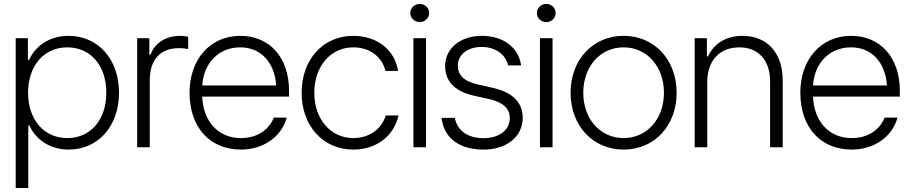

<svg xmlns="http://www.w3.org/2000/svg" viewBox="-20 -737 4555 961"><path d="M58.6 204.1H121.6V-108.9H127C163.1 -30.3 239.7 11.7 323.2 11.7C471.7 11.7 575.7 -106 575.7 -272.9C575.7 -439.9 471.7 -557.6 322.8 -557.6C236.3 -557.6 160.6 -514.6 125.5 -437H119.6V-545.9H58.6ZM120.6 -272.9C120.6 -408.2 200.2 -500 316.9 -500C433.6 -500 512.2 -408.7 512.2 -272.9C512.2 -137.2 433.6 -45.9 316.9 -45.9C200.2 -45.9 120.6 -137.7 120.6 -272.9Z M666.5 0H729.5V-334C729.5 -438.5 782.2 -496.1 877 -496.1C890.1 -496.1 905.3 -494.6 921.9 -491.7V-552.7C912.1 -555.7 893.1 -557.6 882.8 -557.6C812.5 -557.6 756.3 -524.9 733.4 -463.4H727.5V-545.9H666.5Z M1186 11.7C1295.9 11.7 1388.7 -50.3 1415 -148.4H1350.6C1325.7 -86.4 1267.1 -45.9 1186 -45.9C1073.7 -45.9 997.1 -127.4 992.2 -253.4H1426.8V-281.7C1426.8 -450.7 1328.6 -557.6 1182.6 -557.6C1032.7 -557.6 928.7 -440.4 928.7 -273.4C928.7 -100.1 1029.8 11.7 1186 11.7ZM992.2 -309.1C1000 -423.8 1076.2 -500 1182.6 -500C1284.2 -500 1354.5 -426.3 1362.3 -309.1Z M1748.5 11.7C1867.7 11.7 1953.6 -60.5 1974.6 -159.2H1910.6C1889.2 -87.4 1824.7 -45.9 1748.5 -45.9C1634.8 -45.9 1553.2 -140.6 1553.2 -272.5C1553.2 -405.3 1634.8 -500 1748.5 -500C1833.5 -500 1893.6 -450.2 1909.2 -381.8H1972.7C1955.6 -488.3 1866.7 -557.6 1748 -557.6C1597.2 -557.6 1489.7 -439.5 1489.7 -272.5C1489.7 -106.4 1597.2 11.7 1748.5 11.7Z M2049.3 0H2112.3V-545.9H2049.3ZM2033.7 -671.9C2033.7 -646.5 2054.7 -626.5 2081.1 -626.5C2107.4 -626.5 2127.9 -646.5 2127.9 -671.9C2127.9 -697.3 2107.4 -717.3 2081.1 -717.3C2054.7 -717.3 2033.7 -697.3 2033.7 -671.9Z M2400.4 11.7C2516.1 11.7 2596.2 -53.2 2596.2 -147C2596.2 -223.6 2547.4 -275.4 2442.9 -298.3L2375 -313.5C2300.8 -329.6 2271.5 -361.3 2271.5 -409.2C2271.5 -463.9 2321.3 -502 2391.1 -502C2459.5 -502 2511.2 -464.8 2522.9 -409.7H2588.4C2574.7 -502.4 2496.1 -557.6 2391.1 -557.6C2285.6 -557.6 2208 -495.6 2208 -407.2C2208 -330.6 2254.9 -279.3 2355 -257.3L2426.3 -241.7C2498.5 -225.6 2531.7 -193.4 2531.7 -145.5C2531.7 -85.9 2478 -45.4 2400.4 -45.4C2322.3 -45.4 2269.5 -82 2256.3 -147H2190.4C2201.2 -45.4 2279.8 11.7 2400.4 11.7Z M2682.6 0H2745.6V-545.9H2682.6ZM2667 -671.9C2667 -646.5 2688 -626.5 2714.4 -626.5C2740.7 -626.5 2761.2 -646.5 2761.2 -671.9C2761.2 -697.3 2740.7 -717.3 2714.4 -717.3C2688 -717.3 2667 -697.3 2667 -671.9Z M3101.6 11.7C3255.4 11.7 3366.7 -107.9 3366.7 -272.5C3366.7 -438 3255.4 -557.6 3101.6 -557.6C2947.3 -557.6 2835.9 -438 2835.9 -272.5C2835.9 -107.9 2947.3 11.7 3101.6 11.7ZM2899.4 -272.5C2899.4 -404.3 2984.4 -500 3101.1 -500C3217.8 -500 3303.2 -404.3 3303.2 -272.5C3303.2 -141.6 3217.8 -45.9 3101.1 -45.9C2984.4 -45.9 2899.4 -141.6 2899.4 -272.5Z M3457 0H3520V-326.7C3520 -434.6 3582.5 -500 3681.6 -500C3774.9 -500 3834.5 -436 3834.5 -330.1V0H3897.5V-334C3897.5 -481.9 3812 -557.6 3696.3 -557.6C3610.4 -557.6 3551.3 -515.6 3523.9 -454.6H3518.1V-545.9H3457Z M4243.2 11.7C4353 11.7 4445.8 -50.3 4472.2 -148.4H4407.7C4382.8 -86.4 4324.2 -45.9 4243.2 -45.9C4130.9 -45.9 4054.2 -127.4 4049.3 -253.4H4483.9V-281.7C4483.9 -450.7 4385.7 -557.6 4239.7 -557.6C4089.8 -557.6 3985.8 -440.4 3985.8 -273.4C3985.8 -100.1 4086.9 11.7 4243.2 11.7ZM4049.3 -309.1C4057.1 -423.8 4133.3 -500 4239.7 -500C4341.3 -500 4411.6 -426.3 4419.4 -309.1Z"/></svg>

Font: Guggenheim Sans Display Light
Style: Regular
Weight: 300
Designer: Modified by Tom Baber under direction of Pentagram Design 2023
Foundry: rsms
Version: Version 1.001;Glyphs 3.1.2 (3151)